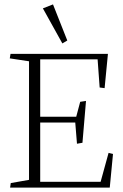

<svg xmlns="http://www.w3.org/2000/svg" viewBox="-20 -852 560 872"><path d="M111.8 -573.7V-35.2L28.8 -20.5L25.9 0H478.5L493.2 -152.8L473.1 -157.7L437 -26.4H162.6V-295.4H321.8L329.6 -199.2L354.5 -203.6L370.6 -393.6L344.2 -389.6L326.2 -321.8H162.6V-582.5H423.3L432.6 -454.6L455.1 -451.7L470.2 -607.4H27.8L24.4 -586.9ZM263.2 -654.8 285.6 -668 220.7 -832 174.8 -814Z"/></svg>

Font: Neuton ExtraLight
Style: Regular
Weight: 275
Designer: Brian M Zick
Foundry: Brian M Zick
Version: Version 1.560